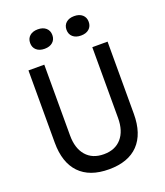

<svg xmlns="http://www.w3.org/2000/svg" viewBox="-184 -1162 1117 1300"><g transform="rotate(-20 375.0 -512.0)"><path d="M204 -800V-290Q204 -197 249.5 -144.5Q295 -92 377 -92Q459 -92 504.5 -144.5Q550 -197 550 -290V-800H660V-280Q660 -136 587 -60Q514 16 375 16Q236 16 163 -60Q90 -136 90 -280V-800ZM164 -970Q164 -1002 185.5 -1021Q207 -1040 244 -1040Q281 -1040 302.5 -1021Q324 -1002 324 -970Q324 -938 302.5 -919Q281 -900 244 -900Q207 -900 185.5 -919Q164 -938 164 -970ZM426 -970Q426 -1002 447.5 -1021Q469 -1040 506 -1040Q543 -1040 564.5 -1021Q586 -1002 586 -970Q586 -938 564.5 -919Q543 -900 506 -900Q469 -900 447.5 -919Q426 -938 426 -970Z"/></g></svg>

Font: Martian Mono sWd Rg
Style: Regular
Weight: 400
Width: 6
Monospace: yes
Designer: Roman Shamin
Foundry: Evil Martians
Version: Version 1.000